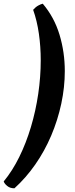

<svg xmlns="http://www.w3.org/2000/svg" viewBox="-71 -817 407 1037"><path d="M7 200Q-17 200 -32 187.5Q-47 175 -51 163Q-4 106 33 31Q70 -44 96 -131Q122 -218 135.5 -310Q149 -402 149 -491Q149 -565 139 -635Q129 -705 108 -764Q121 -779 135.5 -787Q150 -795 160 -797Q222 -724 250.5 -629.5Q279 -535 279 -433Q279 -346 260 -257Q241 -168 205.5 -84.5Q170 -1 119.5 71.5Q69 144 7 200Z"/></svg>

Font: Texturina 72pt 72pt Black
Style: Italic
Weight: 900
Italic angle: -11°
Designer: Guillermo Torres Carreño
Foundry: Omnibus-Type
Version: Version 1.002; ttfautohint (v1.8.3)